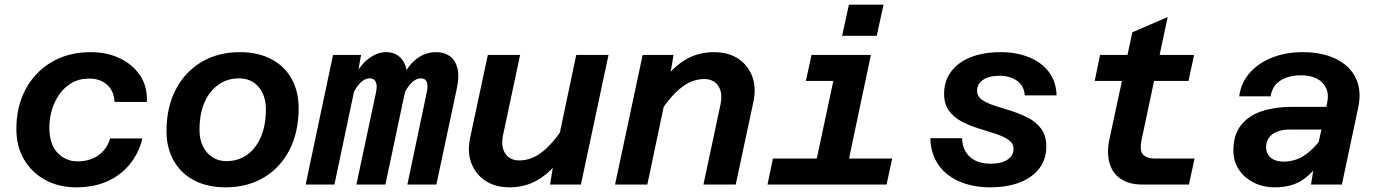

<svg xmlns="http://www.w3.org/2000/svg" viewBox="-20 -789 5890 821"><path d="M305 12Q232 12 174.5 -19Q117 -50 83.5 -106Q50 -162 50 -237Q50 -310 72.5 -369.5Q95 -429 137.5 -473.5Q180 -518 238 -542Q296 -566 369 -566Q437 -566 492 -540Q547 -514 579 -466.5Q611 -419 608 -353H470Q467 -401 437.5 -427Q408 -453 362 -453Q318 -453 286 -434Q254 -415 233 -384.5Q212 -354 201.5 -317.5Q191 -281 191 -245Q191 -171 226.5 -135Q262 -99 311 -99Q365 -99 401.5 -125.5Q438 -152 451 -197H589Q573 -133 534.5 -86Q496 -39 438.5 -13.5Q381 12 305 12Z M945 12Q867 12 810.5 -17.5Q754 -47 723 -101.5Q692 -156 692 -228Q692 -331 732 -407Q772 -483 842.5 -524.5Q913 -566 1006 -566Q1083 -566 1139.5 -536.5Q1196 -507 1226.5 -453Q1257 -399 1257 -326Q1257 -224 1217.5 -147.5Q1178 -71 1107.5 -29.5Q1037 12 945 12ZM948 -100Q999 -100 1037 -127.5Q1075 -155 1096 -204.5Q1117 -254 1117 -321Q1117 -381 1085.5 -417.5Q1054 -454 1002 -454Q952 -454 913.5 -426.5Q875 -399 854 -350Q833 -301 833 -233Q833 -194 847.5 -164Q862 -134 888 -117Q914 -100 948 -100Z M1722 0 1805 -395Q1811 -423 1805 -438.5Q1799 -454 1779 -454Q1752 -454 1725 -417Q1698 -380 1668 -293L1675 -371Q1691 -462 1736.5 -514Q1782 -566 1845 -566Q1878 -566 1902 -550Q1926 -534 1935.5 -499Q1945 -464 1933 -409L1846 0ZM1287 0 1404 -554H1524L1505 -450L1410 0ZM1504 0 1588 -395Q1594 -425 1586.5 -439.5Q1579 -454 1561 -454Q1531 -454 1504 -414Q1477 -374 1450 -293L1467 -376Q1478 -435 1503.5 -477.5Q1529 -520 1562.5 -543Q1596 -566 1631 -566Q1681 -566 1705.5 -525.5Q1730 -485 1715 -411L1628 0Z M2204 -554 2131 -211Q2121 -162 2140.5 -132.5Q2160 -103 2201 -103Q2250 -103 2295.5 -137Q2341 -171 2391 -246L2385 -121Q2335 -52 2280.5 -20Q2226 12 2159 12Q2099 12 2057 -15Q2015 -42 1996 -90Q1977 -138 1991 -203L2066 -554ZM2582 -554 2464 0H2332L2350 -108L2444 -554Z M2988 0 3061 -343Q3071 -392 3051.5 -421.5Q3032 -451 2991 -451Q2942 -451 2896.5 -417Q2851 -383 2801 -308L2807 -433Q2857 -502 2911.5 -534Q2966 -566 3033 -566Q3093 -566 3135 -539Q3177 -512 3196 -464Q3215 -416 3201 -351L3126 0ZM2610 0 2728 -554H2860L2842 -446L2748 0Z M3449 0 3567 -554H3704L3587 0ZM3262 0 3285 -111H3795L3771 0ZM3426 -443 3450 -554H3636L3612 -443ZM3581 -636 3610 -769H3758L3729 -636Z M4211 12Q4158 12 4112 -2Q4066 -16 4031.5 -43Q3997 -70 3978 -109.5Q3959 -149 3958 -198H4094Q4095 -148 4127 -118.5Q4159 -89 4216 -89Q4264 -89 4289 -107Q4314 -125 4314 -152Q4314 -176 4292.5 -191Q4271 -206 4237 -217Q4203 -228 4165.5 -239.5Q4128 -251 4094 -268.5Q4060 -286 4038.5 -314.5Q4017 -343 4017 -388Q4017 -443 4047.5 -483.5Q4078 -524 4132.5 -545Q4187 -566 4259 -566Q4326 -566 4379.5 -544.5Q4433 -523 4464.5 -482Q4496 -441 4498 -381H4362Q4359 -423 4328.5 -444Q4298 -465 4254 -465Q4209 -465 4183.5 -447.5Q4158 -430 4158 -401Q4158 -377 4179.5 -362Q4201 -347 4235 -336.5Q4269 -326 4306.5 -314Q4344 -302 4377.5 -284.5Q4411 -267 4432.5 -238Q4454 -209 4454 -162Q4454 -109 4425 -70Q4396 -31 4342 -9.5Q4288 12 4211 12Z M4863 0Q4808 0 4772.5 -24Q4737 -48 4724.5 -91Q4712 -134 4723 -189L4822 -651L4973 -716L4861 -189Q4856 -164 4859 -146.5Q4862 -129 4877.5 -120Q4893 -111 4922 -111H5088L5064 0ZM4661 -443 4684 -554H5086L5062 -443Z M5586 0 5603 -108 5655 -349Q5663 -385 5650.5 -412Q5638 -439 5610.5 -453Q5583 -467 5544 -467Q5492 -467 5456.5 -445.5Q5421 -424 5413 -377H5279Q5286 -434 5323 -476.5Q5360 -519 5419 -542.5Q5478 -566 5551 -566Q5634 -566 5693 -537Q5752 -508 5777.5 -455Q5803 -402 5788 -330L5718 0ZM5431 12Q5381 12 5340.5 -8.5Q5300 -29 5277 -64.5Q5254 -100 5254 -145Q5254 -214 5287.5 -255Q5321 -296 5377 -314Q5433 -332 5501 -332H5666L5645 -235H5495Q5448 -235 5421 -215Q5394 -195 5394 -160Q5394 -131 5414 -114.5Q5434 -98 5468 -98Q5517 -98 5557 -124Q5597 -150 5631 -198L5627 -102Q5589 -43 5543.5 -15.5Q5498 12 5431 12Z"/></svg>

Font: Azeret Mono Thin SemiBold
Style: Italic
Weight: 600
Italic angle: -12°
Version: Version 1.002